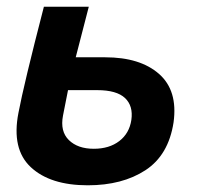

<svg xmlns="http://www.w3.org/2000/svg" viewBox="-20 -544 591 573"><path d="M294 -373Q398 -373 454.5 -323.5Q511 -274 498 -179Q483 -81 414 -36Q345 9 242 9Q130 9 72 -45Q14 -99 35 -207Q51 -292 111 -524H245L206 -373ZM372 -186Q378 -228 353 -251.5Q328 -275 270 -275H183L168 -199Q159 -152 185.5 -126Q212 -100 260 -100Q306 -100 336 -123Q366 -146 372 -186Z"/></svg>

Font: Raleway-v4020
Style: Bold Italic
Weight: 700
Italic angle: -12°
Designer: Matt McInerney, Pablo Impallari, Rodrigo Fuenzalida
Foundry: Matt McInerney, Pablo Impallari, Rodrigo Fuenzalida
Version: Version 4.020;PS 004.020;hotconv 1.0.88;makeotf.lib2.5.64775